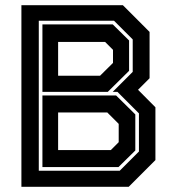

<svg xmlns="http://www.w3.org/2000/svg" viewBox="-20 -720 676 740"><path d="M62.5 0V-700H453.5L556.5 -597V-418.5L512 -374L579 -306.5V-103L476 0ZM129.5 -62H441.5L515.5 -136V-283L432.5 -366H414.5L491.5 -443V-568L419.5 -640H129.5ZM143.5 -76V-352H427.5L501.5 -279V-140L436.5 -76ZM143.5 -366V-626H414.5L477.5 -564V-447L395.5 -366ZM204 -141.5H407L437.5 -172V-242.5L393.5 -286.5H204ZM204 -428H365.5L415.5 -477.5V-528L385 -558.5H204Z"/></svg>

Font: Tourney Thin
Style: Bold
Weight: 700
Version: Version 1.015